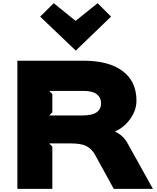

<svg xmlns="http://www.w3.org/2000/svg" viewBox="-20 -1194 992 1214"><path d="M619.1 -541Q619.1 -576.7 592.3 -597.9Q565.4 -619.1 507.8 -619.1H291L311 -599.1V-483.9L291 -463.9H497.1Q563.5 -463.9 591.3 -484.1Q619.1 -504.4 619.1 -541ZM788.1 -285.2 946.8 0H699.2L581.1 -214.8Q560.1 -252.9 526.6 -270Q493.2 -287.1 430.2 -287.1H291L311 -267.1V0H89.8V-810.1H507.8Q668.9 -810.1 755.9 -744.4Q842.8 -678.7 842.8 -558.1Q842.8 -498 804.9 -444.1Q767.1 -390.1 708 -362.8V-360.8Q731.4 -351.6 752.7 -331.8Q773.9 -312 788.1 -285.2ZM597.2 -1173.8 682.1 -1088.9 460 -875H458L233.9 -1088.9L319.8 -1173.8L458 -1062Z"/></svg>

Font: Sinkin Sans 900 X Black
Style: Regular
Weight: 950
Designer: Keith Bates
Foundry: K-Type
Version: Sinkin Sans (version 1.0)  by Keith Bates   •   © 2014   www